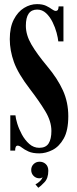

<svg xmlns="http://www.w3.org/2000/svg" viewBox="-20 -731 376 932"><path d="M171 13.5Q138 13.5 118 4.2Q98 -5 86.2 -14.5Q74.5 -24 65.5 -24Q53.5 -24 53.5 0H30V-171H55Q56 -157 63.8 -131.2Q71.5 -105.5 86.2 -78.2Q101 -51 122.2 -32.2Q143.5 -13.5 170.5 -13.5Q202.5 -13.5 216 -34.8Q229.5 -56 229.5 -95.5Q229.5 -142 199.8 -191.2Q170 -240.5 125 -299Q67.5 -374 47.5 -430Q27.5 -486 27.5 -541Q27.5 -598.5 47 -636.2Q66.5 -674 96.8 -692.5Q127 -711 159.5 -711Q186.5 -711 203.8 -702.8Q221 -694.5 232 -686.2Q243 -678 251 -678Q257.5 -678 260.8 -682.8Q264 -687.5 264.5 -700H288V-530H263Q261.5 -546 254.8 -571.8Q248 -597.5 235.2 -623.5Q222.5 -649.5 203.8 -667Q185 -684.5 160.5 -684.5Q105.5 -684.5 105.5 -606Q105.5 -561.5 132.2 -515.5Q159 -469.5 209.5 -409Q259.5 -349.5 285.5 -292Q311.5 -234.5 311.5 -167Q311.5 -98 289.5 -58.8Q267.5 -19.5 234.8 -3Q202 13.5 171 13.5ZM166 180.5 152 164Q161.5 159.5 172.2 149.8Q183 140 186.5 129Q180.5 134.5 171.5 134.5Q154.5 134.5 143 122.8Q131.5 111 131.5 94Q131.5 77 143.2 65.5Q155 54 172 54Q190 54 202.2 65.5Q214.5 77 214.5 98Q214.5 134 196 153.5Q177.5 173 166 180.5Z"/></svg>

Font: Imbue 50pt
Style: Bold
Weight: 700
Designer: Tyler Finck
Foundry: Etcetera Type Company
Version: Version 1.102; ttfautohint (v1.8.3)